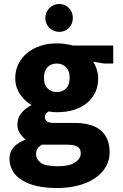

<svg xmlns="http://www.w3.org/2000/svg" viewBox="-20 -710 622 970"><path d="M57 -315Q57 -354 73 -386.5Q89 -419 117.5 -442.5Q146 -466 184.5 -478.5Q223 -491 269 -491Q286 -491 308 -488Q330 -485 348 -480H552V-389H506L450 -398Q461 -383 468.5 -360Q476 -337 476 -314Q476 -276 462 -245Q448 -214 421 -191Q394 -168 355 -155.5Q316 -143 267 -143Q256 -143 246 -144Q236 -145 226 -147Q219 -143 213 -136Q207 -129 207 -118Q207 -105 216.5 -97Q226 -89 255 -89H356Q395 -89 428 -81Q461 -73 484.5 -55Q508 -37 521 -8.5Q534 20 534 60Q534 99 515 132Q496 165 461.5 189Q427 213 377.5 226.5Q328 240 268 240Q156 240 92 201Q28 162 28 90Q28 58 49.5 33.5Q71 9 110 -5Q98 -13 83 -32.5Q68 -52 68 -81Q68 -115 88.5 -139.5Q109 -164 140 -179Q127 -186 112.5 -198.5Q98 -211 85.5 -228Q73 -245 65 -266.5Q57 -288 57 -315ZM192 21Q180 27 171 39Q162 51 162 69Q162 94 185.5 112Q209 130 272 130Q331 130 359.5 110.5Q388 91 388 65Q388 42 372 31.5Q356 21 318 21ZM332 -317Q332 -352 313.5 -370.5Q295 -389 267 -389Q238 -389 220 -370.5Q202 -352 202 -317Q202 -282 220.5 -263.5Q239 -245 267 -245Q296 -245 314 -263.5Q332 -282 332 -317ZM209 -620Q209 -648 229.5 -669Q250 -690 279 -690Q309 -690 328.5 -669Q348 -648 348 -620Q348 -590 328.5 -569.5Q309 -549 279 -549Q250 -549 229.5 -569.5Q209 -590 209 -620Z"/></svg>

Font: Mukta ExtraBold
Style: Regular
Weight: 800
Designer: Girish Dalvi and Yashodeep Gholap
Foundry: Ek Type
Version: Version 2.538;PS 1.002;hotconv 16.6.51;makeotf.lib2.5.65220;